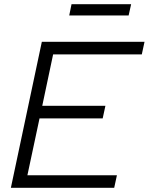

<svg xmlns="http://www.w3.org/2000/svg" viewBox="-20 -898 711 918"><path d="M180 -698H671L658 -638H234L182 -392H484L471 -332H169L111 -60H539L526 0H32ZM322 -878H607L595 -824H311Z"/></svg>

Font: Azeret Mono Light
Style: Italic
Weight: 300
Italic angle: -12°
Designer: Martin Vácha
Foundry: Displaay
Version: Version 1.000; Glyphs 3.0.3, build 3074